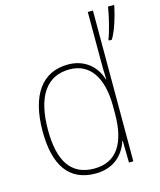

<svg xmlns="http://www.w3.org/2000/svg" viewBox="-115 -842 779 935"><g transform="rotate(-15 274.5 -375.0)"><path d="M251 10C347 10 397 -48 417 -110H419L421 0H443V-760H417V-526C417 -491 417 -457 419 -420H417C399 -482 346 -538 257 -538C127 -538 54 -438 54 -255C54 -83 118 10 251 10ZM549 -753V-760H519C514 -723 492 -632 480 -607V-599H495C520 -639 539 -707 549 -753ZM251 -15C134 -15 81 -98 81 -255C81 -426 144 -513 258 -513C362 -513 417 -428 417 -284V-248C417 -103 367 -15 251 -15Z"/></g></svg>

Font: Noto Sans Malayalam SemiCondensed Thin
Style: Regular
Weight: 100
Width: 4
Designer: Jelle Bosma - Monotype Design Team
Foundry: Monotype Imaging Inc.
Version: Version 2.104